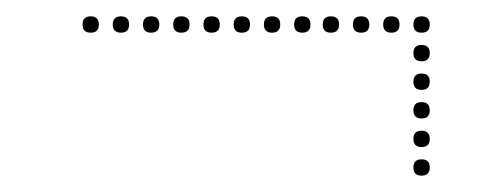

<svg xmlns="http://www.w3.org/2000/svg" viewBox="-20 -360 616 235"><path d="M91 -320Q81 -320 81 -330Q81 -340 91 -340Q101 -340 101 -330Q101 -320 91 -320ZM128 -320Q118 -320 118 -330Q118 -340 128 -340Q138 -340 138 -330Q138 -320 128 -320ZM165 -320Q155 -320 155 -330Q155 -340 165 -340Q175 -340 175 -330Q175 -320 165 -320ZM202 -320Q192 -320 192 -330Q192 -340 202 -340Q212 -340 212 -330Q212 -320 202 -320ZM239 -320Q229 -320 229 -330Q229 -340 239 -340Q249 -340 249 -330Q249 -320 239 -320ZM276 -320Q266 -320 266 -330Q266 -340 276 -340Q286 -340 286 -330Q286 -320 276 -320ZM313 -320Q303 -320 303 -330Q303 -340 313 -340Q323 -340 323 -330Q323 -320 313 -320ZM350 -320Q340 -320 340 -330Q340 -340 350 -340Q360 -340 360 -330Q360 -320 350 -320ZM385 -320Q375 -320 375 -330Q375 -340 385 -340Q395 -340 395 -330Q395 -320 385 -320ZM422 -320Q412 -320 412 -330Q412 -340 422 -340Q432 -340 432 -330Q432 -320 422 -320ZM459 -320Q449 -320 449 -330Q449 -340 459 -340Q469 -340 469 -330Q469 -320 459 -320ZM496 -320Q486 -320 486 -330Q486 -340 496 -340Q506 -340 506 -330Q506 -320 496 -320ZM496 -285Q486 -285 486 -295Q486 -305 496 -305Q506 -305 506 -295Q506 -285 496 -285ZM496 -250Q486 -250 486 -260Q486 -270 496 -270Q506 -270 506 -260Q506 -250 496 -250ZM496 -215Q486 -215 486 -225Q486 -235 496 -235Q506 -235 506 -225Q506 -215 496 -215ZM496 -180Q486 -180 486 -190Q486 -200 496 -200Q506 -200 506 -190Q506 -180 496 -180ZM496 -145Q486 -145 486 -155Q486 -165 496 -165Q506 -165 506 -155Q506 -145 496 -145Z"/></svg>

Font: Raleway Dots 
Style: Regular
Weight: 400
Version: Version 1.000